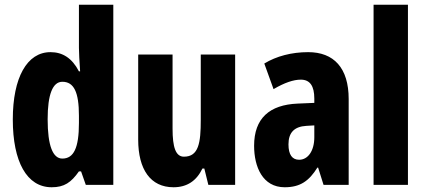

<svg xmlns="http://www.w3.org/2000/svg" viewBox="-20 -780 1795 810"><path d="M198 10C251 10 280 -10 313 -57H322L342 0H458V-760H313V-578C313 -557 315 -525 318 -479H313C284 -535 244 -560 193 -560C94 -560 34 -453 34 -276C34 -98 93 10 198 10ZM243 -111C203 -111 181 -165 181 -277C181 -381 202 -435 243 -435C292 -435 313 -391 313 -292V-261C313 -156 291 -111 243 -111Z M972 -550H827V-274C827 -177 818 -119 756 -119C721 -119 708 -159 708 -237V-550H563V-191C563 -65 615 10 712 10C769 10 809 -17 834 -69H842L859 0H972Z M1280 -560C1210 -560 1146 -543 1095 -512L1134 -404C1180 -431 1218 -444 1249 -444C1288 -444 1306 -417 1306 -364V-346L1236 -343C1117 -338 1052 -281 1052 -165C1052 -76 1088 10 1181 10C1247 10 1284 -17 1319 -73H1322L1345 0H1451V-362C1451 -494 1388 -560 1280 -560ZM1272 -249 1306 -251V-201C1306 -143 1279 -106 1242 -106C1213 -106 1197 -127 1197 -171C1197 -221 1222 -246 1272 -249Z M1701 0V-760H1556V0Z"/></svg>

Font: Noto Sans Myanmar ExtraCondensed ExtraBold
Style: Regular
Weight: 800
Width: 2
Designer: Monotype Design Team
Foundry: Monotype Imaging Inc.
Version: Version 2.107